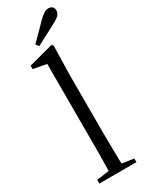

<svg xmlns="http://www.w3.org/2000/svg" viewBox="-237 -953 761 991"><g transform="rotate(-30 143.5 -457.5)"><path d="M32 0H253V-22L153 -36H133L32 -22ZM105 0H184Q183 -27 182 -64Q181 -101 181 -140Q180 -179 180 -211V-571L184 -735L175 -743L29 -704V-684L108 -669V-211Q108 -179 108 -140Q107 -101 107 -64Q106 -27 105 0ZM105 -787 118 -769Q150 -786 181 -802Q211 -818 241 -834Q268 -848 278 -860Q287 -872 287 -885Q287 -898 279 -907Q270 -915 255 -915Q243 -915 230 -907Q216 -899 196 -879Q173 -856 151 -833Q128 -810 105 -787Z"/></g></svg>

Font: Source Serif 4 48pt
Style: Regular
Weight: 400
Designer: Frank Grie√ühammer
Foundry: Adobe Systems Incorporated
Version: Version 4.004;hotconv 1.0.116;makeotfexe 2.5.65601